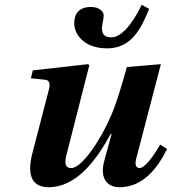

<svg xmlns="http://www.w3.org/2000/svg" viewBox="-20 -770 718 802"><path d="M290 -673C290 -628 329 -568 428 -568C528 -568 569 -649 603 -733L572 -750C527 -657 481 -614 446 -614C418 -614 406 -626 406 -650C406 -670 413 -686 413 -706C413 -724 391 -741 361 -741C308 -741 290 -710 290 -673ZM109 -443 168 -437C187 -435 191 -421 183 -391L116 -133C95 -53 103 12 183 12C296 12 379 -94 442 -210H446L415 -96C397 -28 425 12 479 12C576 12 637 -65 678 -148L649 -166C623 -121 586 -68 563 -68C544 -68 543 -89 551 -115L652 -502L510 -490C481 -388 465 -335 443 -285C407 -199 325 -68 278 -68C250 -68 249 -91 259 -128L353 -497L348 -502L117 -476Z"/></svg>

Font: Heuristica
Style: Bold Italic
Weight: 700
Italic angle: -13°
Version: Version 1.0.1